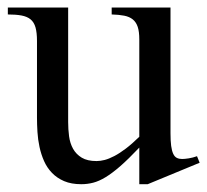

<svg xmlns="http://www.w3.org/2000/svg" viewBox="-20 -467 542 502"><path d="M366.2 14.6H344.2V-81.1Q315.9 -51.3 294.7 -32.7Q273.4 -14.2 256.1 -3.7Q238.8 6.8 223.6 10.7Q208.5 14.6 192.4 14.6Q166.5 14.6 147.7 6.6Q128.9 -1.5 116 -14.9Q103 -28.3 95.2 -45.9Q87.4 -63.5 83.3 -82.8Q79.1 -102.1 77.9 -122.1Q76.7 -142.1 76.7 -159.7V-359.9Q76.7 -381.8 72.8 -395.5Q68.8 -409.2 59.8 -416.5Q50.8 -423.8 36.1 -426.5Q21.5 -429.2 0.5 -429.2V-447.3H158.2V-147.9Q158.2 -128.9 160.6 -110.6Q163.1 -92.3 171.1 -77.9Q179.2 -63.5 193.8 -54.7Q208.5 -45.9 232.4 -45.9Q242.2 -45.9 253.7 -48.8Q265.1 -51.8 279.1 -59.1Q293 -66.4 309.1 -78.6Q325.2 -90.8 344.2 -109.4V-363.8Q344.2 -384.3 340.1 -396.7Q335.9 -409.2 327.1 -416.3Q318.4 -423.3 304.7 -426Q291 -428.7 272 -429.2V-447.3H425.8V-118.7Q425.8 -98.6 427.5 -85.7Q429.2 -72.8 432.9 -64.9Q436.5 -57.1 442.4 -54.2Q448.2 -51.3 456.1 -51.3Q462.9 -51.3 473.6 -53Q484.4 -54.7 495.1 -58.6L502 -41.5Z"/></svg>

Font: Campania
Style: Regular
Weight: 400
Version: Version 2.009